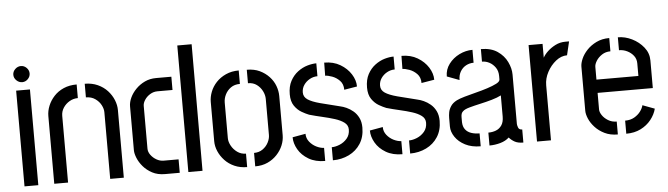

<svg xmlns="http://www.w3.org/2000/svg" viewBox="-46 -884 3711 1067"><g transform="rotate(-5 1809.5 -350.5)"><path d="M53 0V-534H130V0ZM91 -578Q73 -578 59 -591.5Q45 -605 45 -623Q45 -641 59 -654.5Q73 -668 91 -668Q109 -668 122.5 -654.5Q136 -641 136 -623Q136 -605 122.5 -591.5Q109 -578 91 -578Z M219 -378Q219 -406 230.5 -434.5Q242 -463 264 -487Q286 -511 318 -525Q350 -539 391 -539V-463Q366 -463 344.5 -450.5Q323 -438 309.5 -417.5Q296 -397 296 -372V0H219ZM531 -372Q531 -391 520 -412Q509 -433 487.5 -448Q466 -463 436 -463V-539Q476 -539 508 -524.5Q540 -510 562 -486Q584 -462 595.5 -433.5Q607 -405 607 -378V0H531Z M837 0Q796 0 766 -16Q736 -32 716 -55.5Q696 -79 686 -104Q676 -129 676 -147V-392Q676 -415 687.5 -440Q699 -465 720.5 -487Q742 -509 770.5 -522.5Q799 -536 834 -536H919V-462H835Q813 -462 794 -450.5Q775 -439 763.5 -421.5Q752 -404 752 -388V-149Q752 -131 764.5 -114Q777 -97 796 -86Q815 -75 836 -75H919V0ZM967 0V-706H1047L1046 0Z M1295 1Q1256 1 1224.5 -13Q1193 -27 1171 -50.5Q1149 -74 1137 -102Q1125 -130 1125 -158V-377Q1125 -405 1136 -433.5Q1147 -462 1169 -485.5Q1191 -509 1223 -523.5Q1255 -538 1295 -538V-463Q1265 -463 1244.5 -448.5Q1224 -434 1213 -412Q1202 -390 1202 -367V-168Q1202 -148 1214 -126Q1226 -104 1247 -89Q1268 -74 1295 -74ZM1340 1V-74Q1368 -74 1388.5 -88.5Q1409 -103 1420 -124.5Q1431 -146 1431 -166V-367Q1431 -389 1420 -411Q1409 -433 1389 -448Q1369 -463 1340 -463V-538Q1381 -538 1411.5 -523.5Q1442 -509 1464 -485.5Q1486 -462 1496.5 -433.5Q1507 -405 1507 -377V-158Q1507 -130 1495.5 -102Q1484 -74 1462 -50.5Q1440 -27 1409.5 -13Q1379 1 1340 1Z M1773 5V-68Q1794 -68 1818 -78Q1842 -88 1859 -108Q1876 -128 1876 -158Q1876 -182 1856 -197Q1836 -212 1804.5 -222Q1773 -232 1735.5 -240.5Q1698 -249 1663 -259Q1645 -266 1622.5 -279Q1600 -292 1583 -316.5Q1566 -341 1566 -381Q1566 -425 1582.5 -455.5Q1599 -486 1624.5 -505Q1650 -524 1677.5 -532Q1705 -540 1728 -540V-468Q1705 -468 1684.5 -456.5Q1664 -445 1651.5 -426.5Q1639 -408 1639 -385Q1639 -360 1661.5 -345Q1684 -330 1729 -318Q1774 -306 1840 -290Q1855 -287 1874 -278.5Q1893 -270 1911 -255Q1929 -240 1940.5 -217Q1952 -194 1952 -162Q1952 -110 1928 -72.5Q1904 -35 1863 -15Q1822 5 1773 5ZM1730 5Q1676 5 1638 -17.5Q1600 -40 1580.5 -74Q1561 -108 1561 -142L1634 -155Q1634 -130 1649.5 -110.5Q1665 -91 1687 -80Q1709 -69 1730 -68ZM1870 -380Q1870 -412 1851.5 -431Q1833 -450 1809.5 -458.5Q1786 -467 1771 -467L1772 -540Q1823 -540 1861 -517.5Q1899 -495 1920.5 -461Q1942 -427 1942 -392Z M2204 5V-68Q2225 -68 2249 -78Q2273 -88 2290 -108Q2307 -128 2307 -158Q2307 -182 2287 -197Q2267 -212 2235.5 -222Q2204 -232 2166.5 -240.5Q2129 -249 2094 -259Q2076 -266 2053.5 -279Q2031 -292 2014 -316.5Q1997 -341 1997 -381Q1997 -425 2013.5 -455.5Q2030 -486 2055.5 -505Q2081 -524 2108.5 -532Q2136 -540 2159 -540V-468Q2136 -468 2115.5 -456.5Q2095 -445 2082.5 -426.5Q2070 -408 2070 -385Q2070 -360 2092.5 -345Q2115 -330 2160 -318Q2205 -306 2271 -290Q2286 -287 2305 -278.5Q2324 -270 2342 -255Q2360 -240 2371.5 -217Q2383 -194 2383 -162Q2383 -110 2359 -72.5Q2335 -35 2294 -15Q2253 5 2204 5ZM2161 5Q2107 5 2069 -17.5Q2031 -40 2011.5 -74Q1992 -108 1992 -142L2065 -155Q2065 -130 2080.5 -110.5Q2096 -91 2118 -80Q2140 -69 2161 -68ZM2301 -380Q2301 -412 2282.5 -431Q2264 -450 2240.5 -458.5Q2217 -467 2202 -467L2203 -540Q2254 -540 2292 -517.5Q2330 -495 2351.5 -461Q2373 -427 2373 -392Z M2598 -1Q2548 -1 2512 -19.5Q2476 -38 2456.5 -67Q2437 -96 2437 -125V-173Q2437 -188 2440 -204.5Q2443 -221 2454 -238Q2465 -255 2488 -267Q2504 -275 2533.5 -283.5Q2563 -292 2597 -300.5Q2631 -309 2662 -319Q2693 -329 2713.5 -339.5Q2734 -350 2734 -362V-381Q2734 -409 2720.5 -428.5Q2707 -448 2687.5 -458.5Q2668 -469 2646 -469V-539Q2702 -539 2738 -514.5Q2774 -490 2791.5 -453.5Q2809 -417 2809 -383V-107Q2809 -101 2813.5 -87.5Q2818 -74 2836 -74V-1Q2806 -1 2788 -11Q2770 -21 2757 -36Q2738 -18 2708 -9.5Q2678 -1 2647 -1V-73Q2670 -73 2689.5 -80.5Q2709 -88 2721.5 -106Q2734 -124 2734 -155V-273Q2713 -262 2681.5 -253Q2650 -244 2616 -236.5Q2582 -229 2555 -221.5Q2528 -214 2518 -204Q2506 -195 2506 -172V-143Q2507 -118 2519 -102.5Q2531 -87 2551.5 -80Q2572 -73 2598 -73ZM2513 -378 2444 -404Q2444 -443 2467 -473.5Q2490 -504 2525.5 -521.5Q2561 -539 2599 -539V-467Q2576 -467 2556.5 -456.5Q2537 -446 2525 -426Q2513 -406 2513 -378Z M2912 0V-538H2990V-461Q2999 -478 3017.5 -495.5Q3036 -513 3061.5 -526Q3087 -539 3117 -539Q3123 -539 3128 -539Q3133 -539 3138 -539L3120 -463Q3087 -463 3057.5 -439.5Q3028 -416 3009 -380.5Q2990 -345 2990 -307V0Z M3363 0Q3321 0 3289.5 -15.5Q3258 -31 3236.5 -54.5Q3215 -78 3204.5 -103Q3194 -128 3194 -147V-393Q3194 -412 3204.5 -436.5Q3215 -461 3236.5 -484Q3258 -507 3289.5 -522.5Q3321 -538 3362 -538V-464Q3335 -464 3314.5 -450.5Q3294 -437 3282.5 -418.5Q3271 -400 3271 -385V-314H3505V-384Q3505 -409 3491 -427Q3477 -445 3455.5 -455.5Q3434 -466 3410 -466V-538Q3450 -538 3488.5 -519Q3527 -500 3553 -467.5Q3579 -435 3579 -394V-240H3271V-147Q3271 -133 3282.5 -115.5Q3294 -98 3315 -85Q3336 -72 3363 -72ZM3410 0V-73Q3440 -73 3461.5 -85.5Q3483 -98 3496 -115.5Q3509 -133 3513 -150L3580 -125Q3572 -93 3549 -64Q3526 -35 3491 -17.5Q3456 0 3410 0Z"/></g></svg>

Font: Stick No Bills ExtraLight
Style: Regular
Weight: 400
Version: Version 2.000